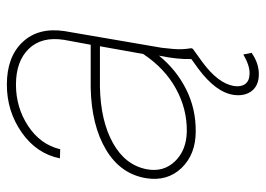

<svg xmlns="http://www.w3.org/2000/svg" viewBox="-127 -451 771 557"><g transform="rotate(-90 258.5 -172.5)"><path d="M394 0 396 1 356 29.8Q295.4 74.7 287.6 120.1Q284.2 140.1 293 152.8Q301.8 165.5 322.8 166Q346.2 167 378.9 147.9L383.8 171.9Q353.5 192.9 322.3 192.9Q289.1 192.9 273.2 172.4Q257.3 151.9 261.7 120.1Q269 68.4 337.9 17.1L365.7 -2.9Q364.3 -42 375.5 -96.7Q334.5 -46.4 278.1 -18.1Q221.7 10.3 155.8 9.8Q89.4 9.8 49.8 -31.2Q10.3 -72.3 20 -133.8Q32.2 -208.5 102.8 -250.5Q173.3 -292.5 281.7 -294.9H407.2L421.4 -372.1Q431.6 -437 395.5 -474.4Q359.4 -511.7 291.5 -511.7Q225.1 -511.7 171.4 -476.3Q117.7 -440.9 104 -383.3L77.6 -384.3Q91.3 -452.1 152.8 -495.1Q214.4 -538.1 291.5 -538.1Q372.1 -538.1 415 -492.4Q458 -446.8 446.8 -371.1L398.4 -88.9L395 -55.7Q392.6 -29.8 397 -4.4L396.5 0ZM155.3 -16.1Q220.7 -15.1 279.8 -47.6Q338.9 -80.1 380.4 -142.6L402.8 -268.1H284.7Q186 -266.1 121.8 -230.2Q57.6 -194.3 45.9 -131.8Q37.1 -83.5 69.1 -50.3Q101.1 -17.1 155.3 -16.1Z"/></g></svg>

Font: Roboto Thin
Style: Italic
Weight: 250
Italic angle: -12°
Designer: Google
Version: Version 2.134; 2016